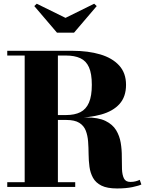

<svg xmlns="http://www.w3.org/2000/svg" viewBox="-20 -1030 814 1058"><path d="M201 -380.5V-396H343.5Q391.5 -396 423 -412Q454.5 -428 470.2 -464.5Q486 -501 486 -562.5Q486 -624.5 470.2 -659.5Q454.5 -694.5 422.8 -709.2Q391 -724 343.5 -724H20V-750H380Q466 -750 532.5 -730.2Q599 -710.5 636.8 -669Q674.5 -627.5 674.5 -562.5Q674.5 -497.5 639 -457.5Q603.5 -417.5 537.5 -399Q471.5 -380.5 380 -380.5ZM20 0V-26H394.5V0ZM116 -14.5V-737H299V-14.5ZM625 8.5Q570.5 8.5 539 -7.2Q507.5 -23 492.5 -50.2Q477.5 -77.5 473 -111Q468.5 -144.5 468.2 -180.2Q468 -216 465.5 -249.8Q463 -283.5 452.5 -310.5Q442 -337.5 416.8 -353.2Q391.5 -369 345.5 -369H201V-383H453.5Q521.5 -383 561 -363.8Q600.5 -344.5 619.8 -312.8Q639 -281 645.2 -243.2Q651.5 -205.5 651.2 -167.5Q651 -129.5 652.2 -97.8Q653.5 -66 663 -46.8Q672.5 -27.5 698.5 -27.5Q714.5 -27.5 727 -30.8Q739.5 -34 750 -39L759 -13.5Q747 -7 710.8 0.8Q674.5 8.5 625 8.5ZM294 -850 169 -996.5 182.5 -1009.5 341 -931.5 499 -1009.5 513 -996.5 388 -850Z"/></svg>

Font: Bodoni Moda 9pt ExtraBold
Style: Regular
Weight: 800
Designer: Owen Earl
Foundry: indestructible type
Version: Version 2.005